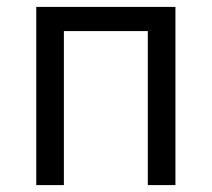

<svg xmlns="http://www.w3.org/2000/svg" viewBox="-20 -536 613 556"><path d="M85 -516H488V0H408V-446H165V0H85Z"/></svg>

Font: Aneliza
Style: Regular
Weight: 400
Designer: Mike Abbink, Paul van der Laan, Pieter van Rosmalen
Foundry: Bold Monday
Version: Version 3.001;September 8, 2019;FontCreator 11.5.0.2425 64-b